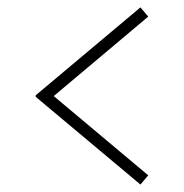

<svg xmlns="http://www.w3.org/2000/svg" viewBox="-20 -599 496 518"><path d="M76.2 -341.8 358.9 -579.1 379.9 -554.2 125 -339.8 379.9 -126 358.9 -101.1 76.2 -337.9Z"/></svg>

Font: Margherita Light
Style: Regular
Weight: 300
Designer: James Puckett
Foundry: Dunwich Type Founders
Version: Version 1.008;hotconv 1.0.109;makeotfexe 2.5.65596